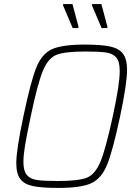

<svg xmlns="http://www.w3.org/2000/svg" viewBox="-20 -915 669 943"><path d="M60 -114Q60 -179 95 -344Q131 -515 158 -582.5Q185 -650 234.5 -673Q284 -696 396 -696Q478 -696 521.5 -686.5Q565 -677 584.5 -650.5Q604 -624 604 -572Q604 -505 570 -344Q534 -175 506.5 -107Q479 -39 429 -15.5Q379 8 267 8Q185 8 142 -1Q99 -10 79.5 -36Q60 -62 60 -114ZM534 -344Q552 -428 560 -480.5Q568 -533 568 -567Q568 -612 551.5 -632Q535 -652 502 -657Q469 -662 399 -662Q299 -662 258 -646Q217 -630 191 -568Q165 -506 131 -344Q111 -249 103 -200.5Q95 -152 95 -120Q95 -76 111.5 -56Q128 -36 161 -31Q194 -26 264 -26Q365 -26 406 -42Q447 -58 473 -120Q499 -182 534 -344ZM364 -777H337L289 -890L291 -895H336L366 -782ZM506 -777H479L431 -890L433 -895H478L508 -782Z"/></svg>

Font: Saira Semi Condensed Thin
Style: Italic
Weight: 100
Width: 4
Italic angle: -12°
Designer: Hector Gatti with collaboration of the Omnibus-Type team
Foundry: Omnibus-Type
Version: Version 1.001; ttfautohint (v1.8)